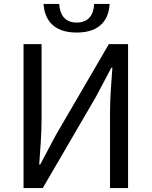

<svg xmlns="http://www.w3.org/2000/svg" viewBox="-20 -959 773 979"><path d="M100 0H198L469 -465L548 -614H553C548 -540 541 -462 541 -385V0H633V-734H535L264 -269L185 -120H180C185 -194 192 -276 192 -352V-734H100ZM371 -793C495 -793 535 -864 539 -939H460C458 -887 434 -844 371 -844C308 -844 285 -887 282 -939H202C207 -864 247 -793 371 -793Z"/></svg>

Font: Microsoft YaHei
Style: Regular
Weight: 400
Designer: Ryoko NISHIZUKA 西塚涼子 (kana, bopomofo & ideographs); Paul D. Hunt (Latin, Greek & Cyrillic); Sandoll Communications 산돌커뮤니
Foundry: Adobe
Version: Version 2.001;hotconv 1.0.111;makeotfexe 2.5.65597